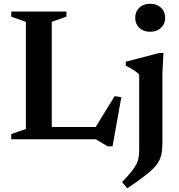

<svg xmlns="http://www.w3.org/2000/svg" viewBox="-20 -737 948 1016"><path d="M575.5 37.5H549.5L487.5 0H181L181.5 -65H525.5L471 -40L586.5 -228L622 -223ZM254 -621.5V0H39.5V-27.5L117 -54.5V-621.5L39.5 -649V-676H331.5V-649ZM774.5 -569Q738.5 -569 717 -589.8Q695.5 -610.5 695.5 -643.5Q695.5 -675.5 717 -696.2Q738.5 -717 774.5 -717Q810.5 -717 832.2 -696.2Q854 -675.5 854 -643.5Q854 -610.5 832.2 -589.8Q810.5 -569 774.5 -569ZM716.5 -342.5Q710 -350 698.8 -358.2Q687.5 -366.5 673.8 -374.5Q660 -382.5 645.5 -389V-410.5L822.5 -456.5H845L839.5 -353V11.5Q839.5 44 836 68.2Q832.5 92.5 822.2 113Q812 133.5 791.8 154.2Q771.5 175 737.8 200Q704 225 653.5 259.5L626 226.5Q657 194 675.2 171.5Q693.5 149 702.2 131.2Q711 113.5 713.8 95.2Q716.5 77 716.5 52Z"/></svg>

Font: Newsreader 16pt SemiBold
Style: Regular
Weight: 600
Designer: Hugues Gentile
Foundry: Production Type
Version: Version 1.003